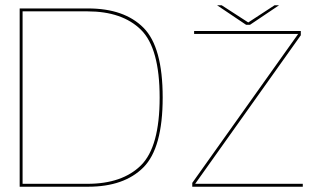

<svg xmlns="http://www.w3.org/2000/svg" viewBox="-20 -707 1235 727"><path d="M54.5 0V-675H313.5Q450.5 -675 523.2 -602Q596 -529 596 -337.8Q596 -146.5 523 -73.2Q450 0 313.5 0ZM65.5 -11H311Q443 -11 513.8 -81Q584.5 -151 584.5 -337.5Q584.5 -524.5 513.8 -594.2Q443 -664 311 -664H65.5ZM708 0V-14.5L1109 -578.5H715V-589.5H1119V-573.5L719 -11H1126.5V0ZM912 -613 802 -687H819.5L920 -622L1019.5 -687H1036.5L926.5 -613Z"/></svg>

Font: Anybody ExtraExpanded Thin
Style: Regular
Weight: 100
Width: 8
Designer: Tyler Finck
Foundry: Etcetera Type Company
Version: Version 1.010; ttfautohint (v1.8.3) -l 8 -r 50 -G 200 -x 14 